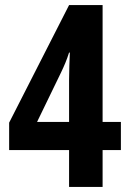

<svg xmlns="http://www.w3.org/2000/svg" viewBox="-20 -736 509 756"><path d="M456 -145V-256H384V-716H252L16 -253V-145H252V0H384V-145ZM252 -421V-256H126L221 -452C232 -475 243 -500 252 -529H255C254 -517 252 -441 252 -421Z"/></svg>

Font: Noto Sans Georgian ExtraCondensed Bold
Style: Regular
Weight: 700
Width: 2
Designer: Monotype Design Team, Akaki Razmadze
Foundry: Google LLC
Version: Version 2.005